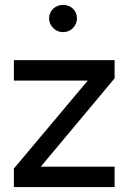

<svg xmlns="http://www.w3.org/2000/svg" viewBox="-20 -757 521 777"><path d="M335 -430.7 36.1 -74.7V0H443.8V-82.5H145L443.8 -439.9V-513.7H36.1V-430.7ZM178.7 -683.1C178.7 -668 184.1 -654.8 195.3 -643.6C206.5 -632.3 219.7 -627 235.8 -627C267.1 -627 291.5 -652.3 291.5 -683.1C291.5 -713.9 267.1 -737.3 235.8 -737.3C204.1 -737.3 178.7 -713.9 178.7 -683.1Z"/></svg>

Font: Estedad Medium
Style: Regular
Weight: 500
Designer: Amin Abedi
Version: Version 7.3